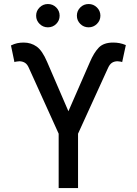

<svg xmlns="http://www.w3.org/2000/svg" viewBox="-20 -953 693 973"><path d="M277.3 0V-275.4L126 -609.4Q118.2 -627.4 106.4 -634.8Q94.7 -642.1 78.6 -642.6Q72.3 -642.1 64.5 -641.1Q56.6 -640.1 53.2 -638.2L35.6 -722.7Q52.7 -731 67.4 -734.1Q82 -737.3 100.1 -737.3Q137.2 -737.3 165.8 -717Q194.3 -696.8 218.8 -639.2L326.7 -389.2L435.5 -638.2Q456.1 -686.5 480.7 -711.9Q505.4 -737.3 553.2 -737.3Q570.3 -737.3 585.7 -734.4Q601.1 -731.4 617.7 -724.6L599.1 -638.2Q596.2 -640.1 588.9 -641.1Q581.5 -642.1 574.7 -642.6Q558.6 -642.1 547.4 -634.8Q536.1 -627.4 527.8 -609.4L375.5 -275.4V0ZM429.2 -814.5Q404.3 -814.5 387 -831.8Q369.6 -849.1 369.6 -873.5Q369.6 -897.9 387 -915.3Q404.3 -932.6 429.2 -932.6Q453.6 -932.6 471.2 -915.3Q488.8 -897.9 488.8 -873.5Q488.8 -849.1 471.2 -831.8Q453.6 -814.5 429.2 -814.5ZM222.7 -814.5Q198.2 -814.5 180.7 -831.8Q163.1 -849.1 163.1 -873.5Q163.1 -897.9 180.7 -915.3Q198.2 -932.6 222.7 -932.6Q247.6 -932.6 264.9 -915.3Q282.2 -897.9 282.2 -873.5Q282.2 -849.1 264.9 -831.8Q247.6 -814.5 222.7 -814.5Z"/></svg>

Font: Inter Cardless Tabular
Style: Regular
Weight: 400
Designer: Rasmus Andersson
Foundry: rsms
Version: Version 4.000;git-4fc901f